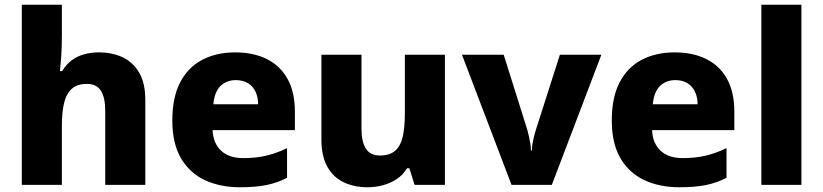

<svg xmlns="http://www.w3.org/2000/svg" viewBox="-20 -780 3473 810"><path d="M241 -627Q241 -577 238 -537.5Q235 -498 233 -480H242Q260 -509 283 -526Q306 -543 335 -551Q364 -559 397 -559Q454 -559 498 -538Q542 -517 567.5 -473Q593 -429 593 -358V0H424V-311Q424 -369 405.5 -397.5Q387 -426 346 -426Q306 -426 283 -405.5Q260 -385 250.5 -346Q241 -307 241 -250V0H72V-760H241Z M972 -559Q1050 -559 1106.5 -530.5Q1163 -502 1193.5 -446.5Q1224 -391 1224 -309V-231H877Q879 -177 912 -145Q945 -113 1006 -113Q1059 -113 1102 -123Q1145 -133 1191 -155V-30Q1151 -9 1105 0.5Q1059 10 992 10Q909 10 844.5 -20Q780 -50 743.5 -112.5Q707 -175 707 -271Q707 -369 740 -432.5Q773 -496 833 -527.5Q893 -559 972 -559ZM975 -442Q936 -442 910.5 -417.5Q885 -393 880 -340H1069Q1069 -369 1058.5 -392Q1048 -415 1027 -428.5Q1006 -442 975 -442Z M1857 -549V0H1729L1707 -70H1697Q1680 -42 1653.5 -24.5Q1627 -7 1595.5 1.5Q1564 10 1530 10Q1474 10 1430 -11Q1386 -32 1361 -76.5Q1336 -121 1336 -191V-549H1505V-238Q1505 -182 1523.5 -153Q1542 -124 1583 -124Q1624 -124 1647 -144Q1670 -164 1679 -203.5Q1688 -243 1688 -299V-549Z M2138 0 1929 -549H2105L2205 -231Q2208 -220 2211.5 -204.5Q2215 -189 2217.5 -173.5Q2220 -158 2220 -145H2224Q2224 -159 2226.5 -174Q2229 -189 2232.5 -203.5Q2236 -218 2240 -230L2342 -549H2517L2308 0Z M2826 -559Q2904 -559 2960.5 -530.5Q3017 -502 3047.5 -446.5Q3078 -391 3078 -309V-231H2731Q2733 -177 2766 -145Q2799 -113 2860 -113Q2913 -113 2956 -123Q2999 -133 3045 -155V-30Q3005 -9 2959 0.5Q2913 10 2846 10Q2763 10 2698.5 -20Q2634 -50 2597.5 -112.5Q2561 -175 2561 -271Q2561 -369 2594 -432.5Q2627 -496 2687 -527.5Q2747 -559 2826 -559ZM2829 -442Q2790 -442 2764.5 -417.5Q2739 -393 2734 -340H2923Q2923 -369 2912.5 -392Q2902 -415 2881 -428.5Q2860 -442 2829 -442Z M3361 0H3192V-760H3361Z"/></svg>

Font: Noto Sans Thai ExtraBold
Style: Regular
Weight: 800
Version: Version 2.001